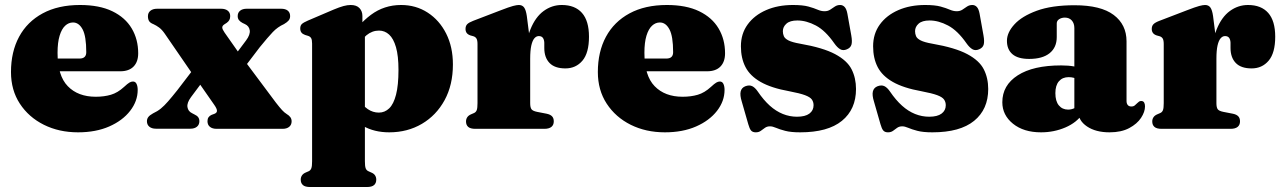

<svg xmlns="http://www.w3.org/2000/svg" viewBox="-20 -516 5139 769"><path d="M533.5 -302.5Q533.5 -268.5 515 -249.5Q496.5 -230.5 461.5 -230.5H165V-281.5H298.5Q325.5 -281.5 325.5 -307Q325.5 -371 310.8 -398.5Q296 -426 272.5 -426Q255 -426 241 -413Q227 -400 218.8 -373Q210.5 -346 210.5 -304.5Q210.5 -213 251.5 -170.8Q292.5 -128.5 363.5 -128.5Q397 -128.5 424.2 -136.5Q451.5 -144.5 477 -168Q491 -181 498.2 -185.2Q505.5 -189.5 512.5 -189.5Q522.5 -189.5 527 -179.8Q531.5 -170 531.5 -156Q531.5 -111 501.2 -72Q471 -33 417.5 -9.5Q364 14 292.5 14Q216.5 14 155.8 -16.2Q95 -46.5 59.5 -100.8Q24 -155 24 -227.5Q24 -308.5 56.5 -368.8Q89 -429 151 -462.5Q213 -496 300.5 -496Q378 -496 429.8 -471Q481.5 -446 507.5 -402.2Q533.5 -358.5 533.5 -302.5Z M775 -265.5 829 -239.5 745 -127Q728 -104 730.8 -87Q733.5 -70 749.5 -62.5L759 -57.5Q769 -53 773.8 -46.5Q778.5 -40 778.5 -30.5Q778.5 -16.5 768.8 -8.5Q759 -0.5 742.5 -0.5H604.5Q588 -0.5 578.2 -8.5Q568.5 -16.5 568.5 -30.5Q568.5 -40 574 -47.2Q579.5 -54.5 593 -62Q610.5 -70 624.2 -81.2Q638 -92.5 653.2 -110Q668.5 -127.5 690 -154.5ZM879.5 -385.5 958.5 -273 967 -263 1085 -105Q1100.5 -85 1109.8 -75Q1119 -65 1128 -59.5Q1138 -53.5 1143 -46.5Q1148 -39.5 1148 -30Q1148 -16 1138.2 -8Q1128.5 0 1111.5 0H848Q830.5 0 820.8 -8Q811 -16 811 -30.5Q811 -40 815.2 -46.2Q819.5 -52.5 827.5 -56L838.5 -60Q849 -64 849 -72.2Q849 -80.5 838.5 -95.5L759.5 -209L751 -219.5L640 -381Q628.5 -397.5 617.2 -405.8Q606 -414 595 -419Q582 -424 577.2 -431.5Q572.5 -439 572.5 -451Q572.5 -465 582.5 -473Q592.5 -481 609.5 -481H865.5Q882.5 -481 892.2 -473.2Q902 -465.5 902 -451.5Q902 -442 898.5 -435.8Q895 -429.5 888 -424.5L878 -418Q870 -412.5 870.2 -405.5Q870.5 -398.5 879.5 -385.5ZM936 -216 882 -242.5 965.5 -354Q983 -377.5 980.2 -394.8Q977.5 -412 961 -419.5L951.5 -424Q942 -429 937 -435.5Q932 -442 932 -451.5Q932 -465.5 941.8 -473.2Q951.5 -481 968 -481H1106Q1123.5 -481 1132.8 -473.2Q1142 -465.5 1142 -451.5Q1142 -441.5 1136.5 -434.5Q1131 -427.5 1117.5 -419.5Q1092 -408 1072.5 -387.5Q1053 -367 1020.5 -327Z M1431.5 -452V-407L1441.5 -388V130Q1441.5 149.5 1444.5 157.8Q1447.5 166 1455 169.5L1466 174.5Q1477.5 179 1482.2 186.5Q1487 194 1487 203.5Q1487 217.5 1478.2 225.2Q1469.5 233 1450 233H1221.5Q1202 233 1193.2 225.2Q1184.5 217.5 1184.5 203.5Q1184.5 194 1189.5 186.5Q1194.5 179 1205.5 174.5L1217 169.5Q1224 166 1227 157.8Q1230 149.5 1230 130V-341.5Q1230 -357 1226 -363.5Q1222 -370 1213.5 -372.5L1202 -376Q1192 -379.5 1187.2 -385.8Q1182.5 -392 1182.5 -402Q1182.5 -413.5 1189 -419.8Q1195.5 -426 1213 -433.5L1316 -477.5Q1340 -487.5 1355.8 -491.8Q1371.5 -496 1384.5 -496Q1408 -496 1419.8 -483.5Q1431.5 -471 1431.5 -452ZM1404.5 -314.5 1370 -348Q1412.5 -417 1465.5 -456.5Q1518.5 -496 1586.5 -496Q1646 -496 1693 -465.5Q1740 -435 1767 -381.5Q1794 -328 1794 -257.5Q1794 -176 1760.8 -115Q1727.5 -54 1669.8 -20Q1612 14 1539 14Q1479 14 1434.2 -11.5Q1389.5 -37 1357 -89L1410.5 -125Q1433 -92.5 1453.2 -78.8Q1473.5 -65 1497.5 -65Q1521 -65 1538.8 -82Q1556.5 -99 1566.2 -136.8Q1576 -174.5 1576 -236Q1576 -292.5 1566 -327Q1556 -361.5 1538.5 -377.5Q1521 -393.5 1498 -393.5Q1470.5 -393.5 1447.8 -374.8Q1425 -356 1404.5 -314.5Z M2084.5 -273Q2084.5 -349 2104.5 -398.5Q2124.5 -448 2157.5 -472Q2190.5 -496 2230 -496Q2283 -496 2311 -464.2Q2339 -432.5 2339 -369Q2339 -304 2312.8 -273Q2286.5 -242 2244.5 -242Q2202 -242 2181 -263.8Q2160 -285.5 2160 -324V-345Q2159.5 -357.5 2154.2 -364.5Q2149 -371.5 2138 -371.5Q2128 -371.5 2120.2 -362.5Q2112.5 -353.5 2108 -333.8Q2103.5 -314 2103.5 -280.5ZM2090 -452 2103.5 -346V-103Q2103.5 -86 2108.5 -78.8Q2113.5 -71.5 2131 -68L2169.5 -60.5Q2184 -57.5 2191 -50.2Q2198 -43 2198 -30Q2198 -15.5 2188.5 -7.8Q2179 0 2160 0H1884Q1864 0 1855.2 -7.8Q1846.5 -15.5 1846.5 -29.5Q1846.5 -39 1851.5 -46.5Q1856.5 -54 1867.5 -58.5L1879 -63.5Q1886.5 -67 1889.5 -75.2Q1892.5 -83.5 1892.5 -103V-339.5Q1892.5 -355 1888.2 -361.8Q1884 -368.5 1875.5 -371L1864.5 -374Q1854 -377.5 1849.2 -384Q1844.5 -390.5 1844.5 -400Q1844.5 -412 1851.2 -419Q1858 -426 1875 -432.5L1984.5 -474.5Q2019.5 -488 2034.5 -492Q2049.5 -496 2058 -496Q2072 -496 2079.2 -486Q2086.5 -476 2090 -452Z M2884 -302.5Q2884 -268.5 2865.5 -249.5Q2847 -230.5 2812 -230.5H2515.5V-281.5H2649Q2676 -281.5 2676 -307Q2676 -371 2661.2 -398.5Q2646.5 -426 2623 -426Q2605.5 -426 2591.5 -413Q2577.5 -400 2569.2 -373Q2561 -346 2561 -304.5Q2561 -213 2602 -170.8Q2643 -128.5 2714 -128.5Q2747.5 -128.5 2774.8 -136.5Q2802 -144.5 2827.5 -168Q2841.5 -181 2848.8 -185.2Q2856 -189.5 2863 -189.5Q2873 -189.5 2877.5 -179.8Q2882 -170 2882 -156Q2882 -111 2851.8 -72Q2821.5 -33 2768 -9.5Q2714.5 14 2643 14Q2567 14 2506.2 -16.2Q2445.5 -46.5 2410 -100.8Q2374.5 -155 2374.5 -227.5Q2374.5 -308.5 2407 -368.8Q2439.5 -429 2501.5 -462.5Q2563.5 -496 2651 -496Q2728.5 -496 2780.2 -471Q2832 -446 2858 -402.2Q2884 -358.5 2884 -302.5Z M3173.5 -434Q3144 -434 3129.8 -421.2Q3115.5 -408.5 3115.5 -391Q3115.5 -380.5 3119.5 -371Q3123.5 -361.5 3138.2 -354Q3153 -346.5 3184.5 -341Q3276.5 -325 3324.8 -299.2Q3373 -273.5 3390.8 -238.5Q3408.5 -203.5 3408.5 -159.5Q3408.5 -78 3352 -32Q3295.5 14 3185 14Q3147.5 14 3124.8 8Q3102 2 3088.2 -4Q3074.5 -10 3064 -10Q3052 -10 3043.8 -4Q3035.5 2 3027.2 8Q3019 14 3007 14Q2994.5 14 2988.2 6.8Q2982 -0.5 2977 -18.5L2951 -109Q2943 -134.5 2946.5 -149.5Q2950 -164.5 2965 -170.5Q2981 -176.5 2992.5 -171Q3004 -165.5 3015 -149.5Q3038.5 -115 3063.2 -92.8Q3088 -70.5 3115.5 -59.5Q3143 -48.5 3172 -48.5Q3205 -48.5 3221.8 -61Q3238.5 -73.5 3238.5 -94.5Q3238.5 -107.5 3231.8 -117.2Q3225 -127 3204.2 -134.8Q3183.5 -142.5 3141.5 -150.5Q3069 -163.5 3026.5 -187.8Q2984 -212 2965.8 -247.5Q2947.5 -283 2947.5 -330.5Q2947.5 -381 2974.5 -418Q3001.5 -455 3048.5 -475.5Q3095.5 -496 3156 -496Q3195 -496 3217.8 -489.8Q3240.5 -483.5 3254.8 -477.2Q3269 -471 3282.5 -471Q3295.5 -471 3305 -477.2Q3314.5 -483.5 3323.8 -489.8Q3333 -496 3345 -496Q3355.5 -496 3363 -488Q3370.5 -480 3374 -461L3389.5 -374.5Q3394 -349.5 3390.2 -337Q3386.5 -324.5 3372 -318.5Q3357 -312 3345.2 -318.8Q3333.5 -325.5 3321.5 -342.5Q3286 -393.5 3247.8 -413.8Q3209.5 -434 3173.5 -434Z M3703 -434Q3673.5 -434 3659.2 -421.2Q3645 -408.5 3645 -391Q3645 -380.5 3649 -371Q3653 -361.5 3667.8 -354Q3682.5 -346.5 3714 -341Q3806 -325 3854.2 -299.2Q3902.5 -273.5 3920.2 -238.5Q3938 -203.5 3938 -159.5Q3938 -78 3881.5 -32Q3825 14 3714.5 14Q3677 14 3654.2 8Q3631.5 2 3617.8 -4Q3604 -10 3593.5 -10Q3581.5 -10 3573.2 -4Q3565 2 3556.8 8Q3548.5 14 3536.5 14Q3524 14 3517.8 6.8Q3511.5 -0.5 3506.5 -18.5L3480.5 -109Q3472.5 -134.5 3476 -149.5Q3479.5 -164.5 3494.5 -170.5Q3510.5 -176.5 3522 -171Q3533.5 -165.5 3544.5 -149.5Q3568 -115 3592.8 -92.8Q3617.5 -70.5 3645 -59.5Q3672.5 -48.5 3701.5 -48.5Q3734.5 -48.5 3751.2 -61Q3768 -73.5 3768 -94.5Q3768 -107.5 3761.2 -117.2Q3754.5 -127 3733.8 -134.8Q3713 -142.5 3671 -150.5Q3598.5 -163.5 3556 -187.8Q3513.5 -212 3495.2 -247.5Q3477 -283 3477 -330.5Q3477 -381 3504 -418Q3531 -455 3578 -475.5Q3625 -496 3685.5 -496Q3724.5 -496 3747.2 -489.8Q3770 -483.5 3784.2 -477.2Q3798.5 -471 3812 -471Q3825 -471 3834.5 -477.2Q3844 -483.5 3853.2 -489.8Q3862.5 -496 3874.5 -496Q3885 -496 3892.5 -488Q3900 -480 3903.5 -461L3919 -374.5Q3923.5 -349.5 3919.8 -337Q3916 -324.5 3901.5 -318.5Q3886.5 -312 3874.8 -318.8Q3863 -325.5 3851 -342.5Q3815.5 -393.5 3777.2 -413.8Q3739 -434 3703 -434Z M4299 -68V-79.5H4283V-403.5Q4283 -422.5 4272.8 -434Q4262.5 -445.5 4245 -445.5Q4232 -445.5 4222.2 -439.2Q4212.5 -433 4212.5 -422V-367.5Q4212.5 -326 4184 -303Q4155.5 -280 4102 -280Q4057 -280 4035 -299Q4013 -318 4013 -352.5Q4013 -385.5 4042.8 -418.2Q4072.5 -451 4132.5 -473Q4192.5 -495 4283.5 -495Q4389 -495 4440.5 -456.2Q4492 -417.5 4492 -350.5V-111.5Q4492 -101.5 4496.8 -95.5Q4501.5 -89.5 4511.5 -89.5Q4520 -89.5 4525.2 -94Q4530.5 -98.5 4535 -103Q4538.5 -106.5 4542 -109Q4545.5 -111.5 4550.5 -111.5Q4559 -111.5 4562.5 -105.5Q4566 -99.5 4566 -90Q4566 -68 4550.2 -44Q4534.5 -20 4502.8 -3Q4471 14 4424 14Q4368.5 14 4333.8 -9.5Q4299 -33 4299 -68ZM3994.5 -106.5Q3994.5 -174.5 4056.2 -214.2Q4118 -254 4230 -254Q4259.5 -254 4281.2 -250Q4303 -246 4317 -238.5L4300 -196Q4289.5 -202 4280.2 -204.5Q4271 -207 4260 -207Q4235.5 -207 4221.2 -190.5Q4207 -174 4207 -143Q4207 -110.5 4221 -93.8Q4235 -77 4258 -77Q4272.5 -77 4285.2 -83.8Q4298 -90.5 4304.5 -99.5L4316.5 -60.5Q4292.5 -25 4247 -5.5Q4201.5 14 4149.5 14Q4080 14 4037.2 -20.5Q3994.5 -55 3994.5 -106.5Z M4833 -273Q4833 -349 4853 -398.5Q4873 -448 4906 -472Q4939 -496 4978.5 -496Q5031.5 -496 5059.5 -464.2Q5087.5 -432.5 5087.5 -369Q5087.5 -304 5061.2 -273Q5035 -242 4993 -242Q4950.5 -242 4929.5 -263.8Q4908.5 -285.5 4908.5 -324V-345Q4908 -357.5 4902.8 -364.5Q4897.5 -371.5 4886.5 -371.5Q4876.5 -371.5 4868.8 -362.5Q4861 -353.5 4856.5 -333.8Q4852 -314 4852 -280.5ZM4838.5 -452 4852 -346V-103Q4852 -86 4857 -78.8Q4862 -71.5 4879.5 -68L4918 -60.5Q4932.5 -57.5 4939.5 -50.2Q4946.5 -43 4946.5 -30Q4946.5 -15.5 4937 -7.8Q4927.5 0 4908.5 0H4632.5Q4612.5 0 4603.8 -7.8Q4595 -15.5 4595 -29.5Q4595 -39 4600 -46.5Q4605 -54 4616 -58.5L4627.5 -63.5Q4635 -67 4638 -75.2Q4641 -83.5 4641 -103V-339.5Q4641 -355 4636.8 -361.8Q4632.5 -368.5 4624 -371L4613 -374Q4602.5 -377.5 4597.8 -384Q4593 -390.5 4593 -400Q4593 -412 4599.8 -419Q4606.5 -426 4623.5 -432.5L4733 -474.5Q4768 -488 4783 -492Q4798 -496 4806.5 -496Q4820.5 -496 4827.8 -486Q4835 -476 4838.5 -452Z"/></svg>

Font: Fraunces Black
Style: Regular
Weight: 900
Version: Version 1.000;[b76b70a41]